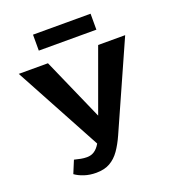

<svg xmlns="http://www.w3.org/2000/svg" viewBox="-151 -950 964 1075"><g transform="rotate(-20 331.5 -413.0)"><path d="M238 11Q200 11 168 0.5Q136 -10 114 -26L145 -101Q165 -96 183 -92.5Q201 -89 219 -89Q244 -89 263 -101.5Q282 -114 296.5 -138.5Q311 -163 325 -199L492 -658H653L424 -144Q403 -97 378.5 -62Q354 -27 320.5 -8Q287 11 238 11ZM313 -114 19 -658H193L398 -193ZM169 -742V-837H512V-742Z"/></g></svg>

Font: Ysabeau SC ExtraBold
Style: Regular
Weight: 800
Designer: Christian Thalmann (Catharsis Fonts)
Version: Version 2.001;gftools[0.9.30]; featfreeze: smcp